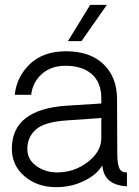

<svg xmlns="http://www.w3.org/2000/svg" viewBox="-20 -770 573 794"><path d="M422 -750 317 -600H261L353 -750ZM465 -135Q465 -91 474 -73.5Q483 -56 505 -57V0Q490 0 477 -3Q409 -17 403 -86Q381 -48 328 -22Q275 4 213 4Q134 4 81.5 -41Q29 -86 29 -155Q29 -318 256 -333L399 -342V-363Q399 -429 359.5 -463.5Q320 -498 251 -498Q191 -498 153 -464Q115 -430 109 -378H41Q49 -453 104 -505.5Q159 -558 254 -558Q352 -558 408 -504.5Q464 -451 464 -360ZM399 -199V-282L256 -272Q164 -266 128.5 -234.5Q93 -203 93 -154Q93 -110 130.5 -83.5Q168 -57 216 -57Q287 -57 343 -100Q399 -143 399 -199Z"/></svg>

Font: Oakes Grotesk Light
Style: Regular
Weight: 300
Designer: Samuel Oakes
Foundry: Samuel Oakes
Version: Version 1.000;PS 001.000;hotconv 1.0.88;makeotf.lib2.5.64775